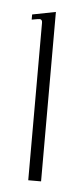

<svg xmlns="http://www.w3.org/2000/svg" viewBox="-39 -832 193 452"><g transform="rotate(5 57.5 -606.0)"><path d="M44.9 -405.8V-777.8Q44.9 -786.1 38.6 -786.1Q35.6 -786.1 20 -783.2V-795.4L75.2 -806.2V-405.8Z"/></g></svg>

Font: Reswysokr
Style: Regular
Weight: 500
Version: Version 0.984